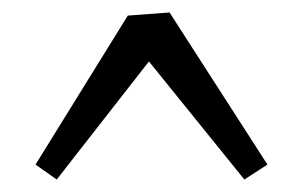

<svg xmlns="http://www.w3.org/2000/svg" viewBox="-20 -589 486 308"><path d="M185 -564 252 -569 409 -325 372 -301 195 -520H242L71 -301L37 -325Z"/></svg>

Font: Rasa
Style: Regular
Weight: 400
Designer: Anna Giedrys (Yrsa+Rasa design), David Brezina (Yrsa art-direction, Rasa art-direction, design)
Foundry: Rosetta Type Foundry
Version: Version 2.004